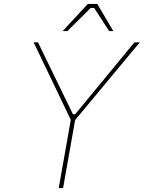

<svg xmlns="http://www.w3.org/2000/svg" viewBox="-20 -951 727 971"><path d="M297 -794 424 -931H472L553 -794H532L456 -911H439L321 -794ZM277 0 338 -345 150 -737H172L349 -373H360L660 -737H687L360 -344L299 0Z"/></svg>

Font: Tomorrow Thin
Style: Italic
Weight: 250
Italic angle: -10°
Designer: Tony de Marco, Monica Rizzolli
Foundry: Just in Type
Version: Version 2.002